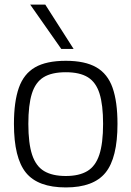

<svg xmlns="http://www.w3.org/2000/svg" viewBox="-20 -810 575 840"><path d="M41 -268Q41 -365 62.5 -426Q84 -487 133.5 -515.5Q183 -544 268 -544Q352 -544 401.5 -515.5Q451 -487 472.5 -426Q494 -365 494 -268Q494 -119 441.5 -54.5Q389 10 268 10Q146 10 93.5 -54.5Q41 -119 41 -268ZM104 -268Q104 -183 120.5 -133Q137 -83 173 -61.5Q209 -40 268 -40Q326 -40 362 -61.5Q398 -83 414.5 -133Q431 -183 431 -268Q431 -351 415.5 -400.5Q400 -450 364.5 -472Q329 -494 268 -494Q206 -494 170.5 -472Q135 -450 119.5 -400.5Q104 -351 104 -268ZM248 -596 112 -790H178L302 -596Z"/></svg>

Font: Georama Light
Style: Regular
Weight: 300
Designer: Jean-Baptiste Levee
Foundry: Production Type
Version: Version 1.000